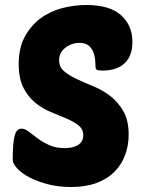

<svg xmlns="http://www.w3.org/2000/svg" viewBox="-20 -740 581 770"><path d="M326 -720Q420 -720 465.5 -679Q511 -638 511 -572Q511 -516 480 -486.5Q449 -457 391 -457Q373 -457 368 -460.5Q363 -464 363 -475Q363 -485 361.5 -501Q360 -517 354 -532Q348 -547 335 -557.5Q322 -568 299 -568Q267 -568 242 -548.5Q217 -529 217 -498Q217 -471 237.5 -454Q258 -437 289 -422.5Q320 -408 356.5 -393Q393 -378 424 -353.5Q455 -329 475.5 -292.5Q496 -256 496 -200Q496 -156 481.5 -117.5Q467 -79 438.5 -50.5Q410 -22 366.5 -6Q323 10 265 10Q215 10 172.5 -1Q130 -12 98.5 -28.5Q67 -45 49 -64.5Q31 -84 31 -100Q31 -166 38.5 -195Q46 -224 66 -224Q80 -224 95.5 -212Q111 -200 131 -185Q151 -170 177.5 -158Q204 -146 239 -146Q253 -146 266.5 -148.5Q280 -151 290.5 -157Q301 -163 307.5 -173Q314 -183 314 -197Q314 -222 295 -237Q276 -252 247 -264.5Q218 -277 184.5 -290.5Q151 -304 122 -327.5Q93 -351 74 -388Q55 -425 55 -483Q55 -548 79.5 -593Q104 -638 142.5 -666.5Q181 -695 229.5 -707.5Q278 -720 326 -720Z"/></svg>

Font: PoetsenOne
Style: Regular
Weight: 400
Designer: Rodrigo Fuenzalida, Pablo Impallari
Foundry: Pablo Impallari, Rodrigo Fuenzalida
Version: Version 1.000; ttfautohint (v0.8) -G 200 -r 50